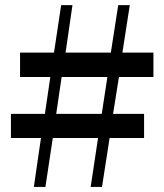

<svg xmlns="http://www.w3.org/2000/svg" viewBox="-20 -742 650 762"><path d="M383.8 -290 406.2 -436.5H224.6L203.1 -290ZM588.9 -436.5H452.1L428.7 -290H551.8V-194.3H415L384.8 0H339.8L369.1 -194.3H189.5L160.2 0H114.3L142.6 -194.3H23.4V-290H158.2L179.7 -436.5H59.6V-533.2H194.3L222.7 -721.7H267.6L240.2 -533.2H419.9L449.2 -721.7H495.1L465.8 -533.2H588.9Z"/></svg>

Font: GenRyuMin TW TTF Bold
Style: Regular
Weight: 700
Version: Version 1.300